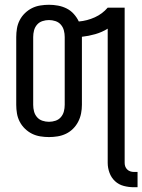

<svg xmlns="http://www.w3.org/2000/svg" viewBox="-20 -562 596 804"><path d="M540 222Q519 222 498 216.5Q477 211 461.5 196.5Q446 182 438.5 161.5Q431 141 431 120V-442Q407 -427 379 -419Q351 -411 323 -408V-123Q323 -105 319.5 -87Q316 -69 307.5 -52.5Q299 -36 286 -23Q273 -10 256.5 -2Q240 6 221.5 9Q203 12 185 12Q167 12 148.5 9Q130 6 114 -2Q98 -10 84.5 -23Q71 -36 62.5 -52.5Q54 -69 51 -87Q48 -105 48 -123V-407Q48 -425 51 -443Q54 -461 62.5 -477.5Q71 -494 84.5 -507Q98 -520 114 -528Q130 -536 148.5 -539Q167 -542 185 -542Q204 -542 223 -538.5Q242 -535 259 -526.5Q276 -518 289 -503.5Q302 -489 310 -472Q345 -475 377 -489.5Q409 -504 431 -530H502V120Q502 128 504.5 135Q507 142 512.5 147.5Q518 153 525.5 155.5Q533 158 540 158H556V222ZM185 -52Q199 -52 212.5 -56.5Q226 -61 235 -71.5Q244 -82 247.5 -95.5Q251 -109 251 -123V-407Q251 -421 247.5 -434.5Q244 -448 235 -458.5Q226 -469 212.5 -473.5Q199 -478 185 -478Q171 -478 157.5 -473.5Q144 -469 135 -458.5Q126 -448 122.5 -434.5Q119 -421 119 -407V-123Q119 -109 122.5 -95.5Q126 -82 135 -71.5Q144 -61 157.5 -56.5Q171 -52 185 -52Z"/></svg>

Font: Lode Term
Style: Regular
Weight: 400
Monospace: yes
Designer: Belleve Invis
Foundry: Belleve Invis
Version: Version 29.2.0